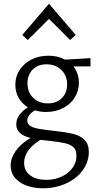

<svg xmlns="http://www.w3.org/2000/svg" viewBox="-20 -718 523 1027"><path d="M464 -363H373Q402 -324 402 -276Q402 -232 379.5 -196Q357 -160 316.5 -139.5Q276 -119 226 -119Q195 -119 166 -128Q126 -102 126 -74Q126 -55 141 -45Q156 -35 185 -29.5Q214 -24 269 -18Q335 -11 372.5 -1.5Q410 8 432.5 30.5Q455 53 455 95Q455 149 422 193.5Q389 238 333 263.5Q277 289 211 289Q134 289 85.5 256Q37 223 37 167Q37 128 64 89.5Q91 51 143 20Q67 1 67 -52Q67 -79 82.5 -101.5Q98 -124 129 -144Q97 -164 79.5 -195Q62 -226 62 -265Q62 -309 85.5 -344.5Q109 -380 149 -400Q189 -420 239 -420Q289 -420 329 -399L464 -407ZM339 -266Q339 -314 308 -344Q277 -374 228 -374Q183 -374 155 -346Q127 -318 127 -272Q127 -225 157.5 -195Q188 -165 236 -165Q282 -165 310.5 -193Q339 -221 339 -266ZM233 34Q209 32 196 30Q109 84 109 153Q109 196 141.5 220Q174 244 228 244Q272 244 309 227Q346 210 367.5 180.5Q389 151 389 116Q389 85 373.5 70Q358 55 327.5 48Q297 41 233 34ZM99 -531 242 -698 385 -531 355 -504 242 -617 129 -504Z"/></svg>

Font: Ysabeau
Style: Regular
Weight: 400
Designer: Christian Thalmann (Catharsis Fonts)
Version: Version 0.003